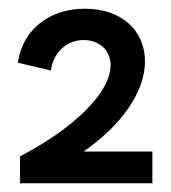

<svg xmlns="http://www.w3.org/2000/svg" viewBox="-20 -727 393 441"><path d="M26 -306H330V-379H172C256 -437 313 -514 313 -586C313 -658 258 -707 175 -707C93 -707 32 -659 21 -583L97 -565C102 -606 133 -635 172 -635C209 -635 234 -611 234 -577C234 -513 146 -430 26 -368Z"/></svg>

Font: Fixel Text Medium
Style: Regular
Weight: 500
Width: 4
Designer: AlfaBravo + MacPaw
Foundry: Kyrylo Tkachov, Marchela Mozhyna, Serhii Makarenko, Maria Weinstein, Zakhar Kryvoshyya
Version: Version 1.211